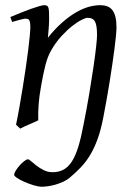

<svg xmlns="http://www.w3.org/2000/svg" viewBox="-20 -477 523 742"><path d="M430.2 -372.1Q430.2 -360.4 428.2 -339.1Q426.3 -317.9 422.6 -289.8Q418.9 -261.7 414.1 -228.5Q409.2 -195.3 403.6 -160.2Q397.9 -125 391.6 -89.6Q385.3 -54.2 378.9 -21.5Q369.6 26.4 356.9 61Q344.2 95.7 328.4 122.1Q312.5 148.4 293.2 168.7Q273.9 189 252 207.5Q238.8 218.8 223.1 225.8Q207.5 232.9 192.4 237.1Q177.2 241.2 164.1 242.9Q150.9 244.6 142.1 244.6Q128.4 244.6 110.1 239Q91.8 233.4 75 226.1Q58.1 218.8 46.4 210.9Q34.7 203.1 34.7 198.7Q34.7 192.4 41 182.1Q47.4 171.9 55.9 162.4Q64.5 152.8 73.5 145.8Q82.5 138.7 87.9 138.7Q92.3 138.7 100.8 146.5Q109.4 154.3 121.6 163.6Q133.8 172.9 149.4 180.7Q165 188.5 183.1 188.5Q208 188.5 226.3 178.2Q244.6 168 258.5 145.8Q272.5 123.5 283 88.9Q293.5 54.2 302.7 5.4Q314.9 -55.7 324.5 -112.3Q334 -168.9 340.8 -215.3Q347.7 -261.7 351.3 -294.7Q355 -327.6 355 -341.8Q355 -378.9 347.2 -393.6Q339.4 -408.2 317.9 -408.2Q311.5 -408.2 295.7 -400.4Q279.8 -392.6 259.8 -377Q239.7 -361.3 218 -337.9Q196.3 -314.5 178.2 -283.2Q164.6 -259.8 156 -227.1Q147.5 -194.3 139.2 -147Q131.3 -103.5 129.2 -72.3Q127 -41 127.9 -12.2Q121.6 -8.8 112.1 -4.6Q102.5 -0.5 92.5 3.9Q82.5 8.3 73.2 12.5Q64 16.6 58.1 20L42 4.9Q48.8 -27.3 55.4 -64.9Q62 -102.5 68.1 -140.4Q74.2 -178.2 79.6 -215.1Q85 -252 88.9 -283Q92.8 -314 95 -337.4Q97.2 -360.8 97.2 -372.1Q97.2 -383.3 95.9 -389.9Q94.7 -396.5 92.5 -399.7Q90.3 -402.8 86.9 -403.8Q83.5 -404.8 79.1 -404.8Q74.7 -404.8 66.2 -402.8Q57.6 -400.9 48.8 -398.4Q38.6 -395.5 26.9 -392.1L20 -411.1Q40.5 -419.9 61.3 -428.2Q82 -436.5 100.1 -442.9Q118.2 -449.2 131.6 -453.1Q145 -457 150.9 -457Q157.7 -457 161.6 -454.8Q165.5 -452.6 167.2 -446.8Q168.9 -440.9 169.4 -430.2Q169.9 -419.4 169.9 -401.9Q169.9 -396.5 169.4 -387.2Q168.9 -377.9 168.2 -367.4Q167.5 -356.9 166.5 -346.9Q165.5 -336.9 165 -331.1Q191.4 -364.3 218.3 -388.2Q245.1 -412.1 271 -427.5Q296.9 -442.9 321 -450Q345.2 -457 367.2 -457Q382.3 -457 394.3 -452.6Q406.2 -448.2 414.1 -438.2Q421.9 -428.2 426 -411.9Q430.2 -395.5 430.2 -372.1Z"/></svg>

Font: Gentium Plus APac
Style: Italic
Weight: 400
Italic angle: -8°
Designer: J. Victor Gaultney, Annie Olsen, Iska Routamaa, Becca Hirsbrunner
Foundry: SIL International
Version: Version 5.000